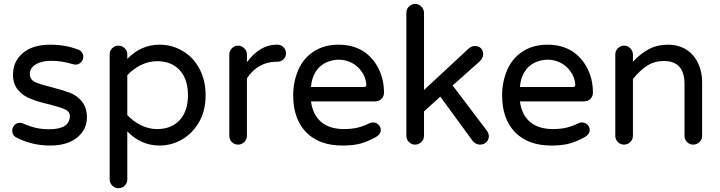

<svg xmlns="http://www.w3.org/2000/svg" viewBox="-20 -739 3708 989"><path d="M59.6 -33.2Q43 -44.9 43 -66.4Q43 -82 54.2 -94.2Q65.4 -106.4 82 -106.4Q91.8 -106.4 99.6 -102.5Q132.8 -87.9 164.1 -80.6Q195.3 -73.2 232.4 -73.2Q339.8 -73.2 339.8 -141.6Q339.8 -163.1 316.4 -174.8Q292 -186.5 234.4 -201.2Q177.7 -213.9 139.6 -229.5Q97.7 -245.1 72.3 -276.4Q46.9 -307.6 46.9 -353.5Q46.9 -422.9 97.7 -465.8Q148.4 -508.8 238.3 -508.8Q316.4 -508.8 379.9 -484.4Q393.6 -480.5 401.4 -469.7Q409.2 -459 409.2 -446.3Q409.2 -430.7 397.5 -418.5Q385.7 -406.2 369.1 -406.2L356.4 -408.2Q297.9 -425.8 245.1 -425.8Q194.3 -425.8 164.1 -407.2Q133.8 -388.7 133.8 -358.4Q133.8 -330.1 160.2 -316.4Q188.5 -303.7 245.1 -290Q297.9 -276.4 338.9 -261.7Q378.9 -246.1 403.3 -214.4Q427.7 -182.6 427.7 -134.8Q427.7 -71.3 377 -30.3Q326.2 10.7 238.3 10.7Q141.6 10.7 59.6 -33.2Z M544.9 184.6V-459Q544.9 -477.5 558.1 -490.7Q571.3 -503.9 589.8 -503.9Q608.4 -503.9 622.1 -490.7Q635.7 -477.5 635.7 -459V-435.5Q706.1 -508.8 801.8 -508.8Q865.2 -508.8 917 -478.5Q973.6 -447.3 1006.3 -386.7Q1039.1 -326.2 1039.1 -249Q1039.1 -168.9 1005.9 -111.3Q972.7 -52.7 918.5 -21Q864.3 10.7 801.8 10.7Q706.1 10.7 635.7 -62.5V184.6Q635.7 204.1 622.6 217.3Q609.4 230.5 589.8 230.5Q571.3 230.5 558.1 216.8Q544.9 203.1 544.9 184.6ZM948.2 -249Q948.2 -331.1 905.8 -377.4Q863.3 -423.8 789.1 -423.8Q746.1 -423.8 706.5 -404.3Q667 -384.8 635.7 -351.6V-146.5Q667 -113.3 706.5 -93.8Q746.1 -74.2 789.1 -74.2Q863.3 -74.2 905.8 -120.6Q948.2 -167 948.2 -249Z M1161.1 -39.1V-458Q1161.1 -476.6 1174.3 -490.2Q1187.5 -503.9 1206.1 -503.9Q1224.6 -503.9 1238.3 -490.2Q1252 -476.6 1252 -458V-418.9Q1319.3 -508.8 1404.3 -508.8H1409.2Q1427.7 -508.8 1440.4 -495.6Q1453.1 -482.4 1453.1 -463.9Q1453.1 -445.3 1439.9 -433.1Q1426.8 -420.9 1407.2 -420.9H1402.3Q1356.4 -420.9 1317.9 -398.9Q1279.3 -377 1252 -335.9V-39.1Q1252 -20.5 1238.3 -7.3Q1224.6 5.9 1206.1 5.9Q1187.5 5.9 1174.3 -7.3Q1161.1 -20.5 1161.1 -39.1Z M1490.2 -249Q1490.2 -315.4 1515.6 -377Q1542 -438.5 1595.7 -473.6Q1649.4 -508.8 1724.6 -508.8Q1796.9 -508.8 1850.6 -475.6Q1901.4 -442.4 1929.7 -386.2Q1958 -330.1 1958 -261.7Q1958 -243.2 1945.3 -230Q1932.6 -216.8 1912.1 -216.8H1582Q1590.8 -147.5 1634.3 -110.8Q1677.7 -74.2 1752 -74.2Q1791 -74.2 1821.8 -81.5Q1852.5 -88.9 1883.8 -104.5Q1890.6 -108.4 1901.4 -108.4Q1917 -108.4 1929.2 -97.2Q1941.4 -85.9 1941.4 -69.3Q1941.4 -46.9 1915 -32.2Q1874 -9.8 1836.9 0.5Q1799.8 10.7 1744.1 10.7Q1624 10.7 1557.1 -57.6Q1490.2 -126 1490.2 -249ZM1867.2 -303.7Q1863.3 -342.8 1843.8 -369.1Q1822.3 -400.4 1790.5 -416Q1758.8 -431.6 1724.6 -431.6Q1693.4 -431.6 1659.2 -417Q1625 -400.4 1605 -367.7Q1585 -335 1582 -291H1855.5Q1868.2 -291 1867.2 -303.7Z M2073.2 -39.1V-672.9Q2073.2 -691.4 2086.4 -705.1Q2099.6 -718.8 2118.2 -718.8Q2136.7 -718.8 2150.4 -705.1Q2164.1 -691.4 2164.1 -672.9V-275.4L2394.5 -489.3Q2410.2 -502 2424.8 -502Q2446.3 -502 2457.5 -490.2Q2468.8 -478.5 2468.8 -458Q2468.8 -442.4 2452.1 -423.8L2311.5 -298.8L2488.3 -65.4Q2498 -50.8 2498 -38.1Q2498 -18.6 2484.9 -6.3Q2471.7 5.9 2452.1 5.9Q2442.4 5.9 2432.1 1Q2421.9 -3.9 2415 -12.7L2248 -241.2L2164.1 -165V-39.1Q2164.1 -20.5 2150.4 -7.3Q2136.7 5.9 2118.2 5.9Q2099.6 5.9 2086.4 -7.3Q2073.2 -20.5 2073.2 -39.1Z M2566.4 -249Q2566.4 -315.4 2591.8 -377Q2618.2 -438.5 2671.9 -473.6Q2725.6 -508.8 2800.8 -508.8Q2873 -508.8 2926.8 -475.6Q2977.5 -442.4 3005.9 -386.2Q3034.2 -330.1 3034.2 -261.7Q3034.2 -243.2 3021.5 -230Q3008.8 -216.8 2988.3 -216.8H2658.2Q2667 -147.5 2710.4 -110.8Q2753.9 -74.2 2828.1 -74.2Q2867.2 -74.2 2897.9 -81.5Q2928.7 -88.9 2960 -104.5Q2966.8 -108.4 2977.5 -108.4Q2993.2 -108.4 3005.4 -97.2Q3017.6 -85.9 3017.6 -69.3Q3017.6 -46.9 2991.2 -32.2Q2950.2 -9.8 2913.1 0.5Q2876 10.7 2820.3 10.7Q2700.2 10.7 2633.3 -57.6Q2566.4 -126 2566.4 -249ZM2943.4 -303.7Q2939.5 -342.8 2919.9 -369.1Q2898.4 -400.4 2866.7 -416Q2835 -431.6 2800.8 -431.6Q2769.5 -431.6 2735.4 -417Q2701.2 -400.4 2681.2 -367.7Q2661.1 -335 2658.2 -291H2931.6Q2944.3 -291 2943.4 -303.7Z M3149.4 -39.1V-458Q3149.4 -476.6 3162.6 -490.2Q3175.8 -503.9 3194.3 -503.9Q3212.9 -503.9 3226.6 -490.2Q3240.2 -476.6 3240.2 -458V-420.9Q3280.3 -463.9 3323.2 -486.3Q3366.2 -508.8 3420.9 -508.8Q3474.6 -508.8 3515.6 -483.4Q3554.7 -458 3575.7 -414.1Q3596.7 -370.1 3596.7 -316.4V-39.1Q3596.7 -20.5 3583 -7.3Q3569.3 5.9 3550.8 5.9Q3532.2 5.9 3519 -7.3Q3505.9 -20.5 3505.9 -39.1V-306.6Q3505.9 -424.8 3399.4 -424.8Q3352.5 -424.8 3314.9 -401.4Q3277.3 -377.9 3240.2 -332V-39.1Q3240.2 -20.5 3226.6 -7.3Q3212.9 5.9 3194.3 5.9Q3175.8 5.9 3162.6 -7.3Q3149.4 -20.5 3149.4 -39.1Z"/></svg>

Font: FakePearl
Style: Regular
Weight: 400
Version: Version 1.2